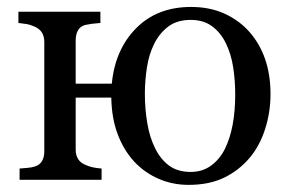

<svg xmlns="http://www.w3.org/2000/svg" viewBox="-20 -515 830 550"><path d="M624 -87.9Q639.2 -118.7 646.5 -158Q653.8 -197.3 653.8 -244.6Q653.8 -284.7 647.9 -322.5Q642.1 -360.4 627 -391.1Q612.3 -421.4 587.6 -439.7Q563 -458 526.4 -458Q486.8 -458 461.4 -438.5Q436 -418.9 421.4 -388.7Q406.7 -359.4 400.9 -321.8Q395 -284.2 395 -247.1Q395 -201.7 402.1 -160.9Q409.2 -120.1 424.8 -89.4Q440.4 -58.1 464.8 -40.3Q489.3 -22.5 526.4 -22.5Q559.6 -22.5 584.2 -40.3Q608.9 -58.1 624 -87.9ZM364.3 -52.2Q334 -85.4 316.9 -131.1Q299.8 -176.8 298.8 -235.4H196.8V-86.9Q196.8 -70.3 203.6 -59.6Q210.4 -48.8 224.1 -43Q234.4 -38.1 246.3 -35.6Q258.3 -33.2 271 -32.2V0H36.1V-32.2Q47.4 -33.2 59.3 -34.2Q71.3 -35.2 80.1 -38.1Q93.8 -42.5 100.3 -53.5Q106.9 -64.5 106.9 -82V-394.5Q106.9 -410.6 100.1 -421.6Q93.3 -432.6 79.6 -438.5Q66.9 -444.3 54.9 -446.3Q43 -448.2 32.7 -449.2V-481.4H267.6V-449.2Q253.4 -448.2 242.9 -446.8Q232.4 -445.3 223.6 -443.4Q210 -439.5 203.4 -428Q196.8 -416.5 196.8 -399.4V-275.4H300.3Q309.6 -373 369.9 -434.1Q430.2 -495.1 527.3 -495.1Q581.5 -495.1 623.8 -475.6Q666 -456.1 694.3 -423.8Q724.1 -390.1 739.5 -345.5Q754.9 -300.8 754.9 -245.6Q754.9 -193.8 739.5 -145.5Q724.1 -97.2 694.8 -62.5Q664.1 -26.4 621.6 -5.9Q579.1 14.6 520 14.6Q474.6 14.6 434.6 -2.7Q394.5 -20 364.3 -52.2Z"/></svg>

Font: UniBurma_GGSerif
Style: Book
Weight: 400
Designer: Victor San Kho Lin (for Burmese only and related typography optimization with it)
Foundry: http://www.unimm.org
Version: 2.0